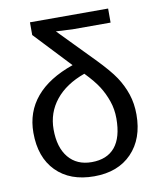

<svg xmlns="http://www.w3.org/2000/svg" viewBox="-83 -791 722 866"><g transform="rotate(-10 278.5 -358.0)"><path d="M421.9 -230Q421.9 -272.5 408.9 -309.8Q396 -347.2 375.7 -379.2Q355.5 -411.1 314.5 -453.6Q227.1 -422.4 180.7 -364.3Q134.3 -306.2 134.3 -230Q134.3 -147.5 172.6 -101.3Q210.9 -55.2 278.8 -55.2Q349.1 -55.2 385.5 -99.1Q421.9 -143.1 421.9 -230ZM296.4 -660.2 221.2 -664.1 375.5 -505.9Q434.6 -445.3 460.2 -406.5Q485.8 -367.7 500 -325Q514.2 -282.2 514.2 -231.9Q514.2 -121.1 451.2 -55.7Q388.2 9.8 278.8 9.8Q168.5 9.8 105.2 -54.2Q42 -118.2 42 -231Q42 -325.7 99.1 -393.8Q156.2 -461.9 269 -501L113.3 -666.5V-724.6H471.2V-660.2Z"/></g></svg>

Font: Arial
Style: Regular
Weight: 400
Designer: Steve Matteson
Foundry: Ascender Corporation
Version: Version 2.00.3